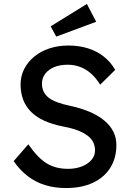

<svg xmlns="http://www.w3.org/2000/svg" viewBox="-20 -940 664 970"><path d="M49 -126 123 -211Q172 -141 217 -114Q262 -87 324 -87Q362 -87 393 -99Q424 -111 442 -132Q460 -153 460 -180Q460 -198 454 -214Q448 -230 435.5 -243Q423 -256 403.5 -267Q384 -278 358 -286.5Q332 -295 298 -301Q244 -312 204 -330Q164 -348 137 -375Q110 -402 97 -436.5Q84 -471 84 -514Q84 -556 102.5 -592Q121 -628 153.5 -654.5Q186 -681 230 -695.5Q274 -710 325 -710Q379 -710 424 -696Q469 -682 504 -654.5Q539 -627 562 -587L486 -512Q466 -545 441 -567.5Q416 -590 386 -601.5Q356 -613 322 -613Q283 -613 254 -601Q225 -589 208.5 -567.5Q192 -546 192 -517Q192 -496 200 -478.5Q208 -461 224.5 -447.5Q241 -434 269 -423.5Q297 -413 336 -405Q391 -393 434 -374.5Q477 -356 507 -331Q537 -306 552.5 -275Q568 -244 568 -208Q568 -141 537 -92Q506 -43 449 -16.5Q392 10 313 10Q256 10 207.5 -5Q159 -20 119.5 -50.5Q80 -81 49 -126ZM264 -755 236 -807 419 -920 466 -830Z"/></svg>

Font: Our Lexend
Style: Regular
Weight: 400
Designer: Bonnie Shaver-Troup, Thomas Jockin
Foundry: Lexend
Version: Version 1.007